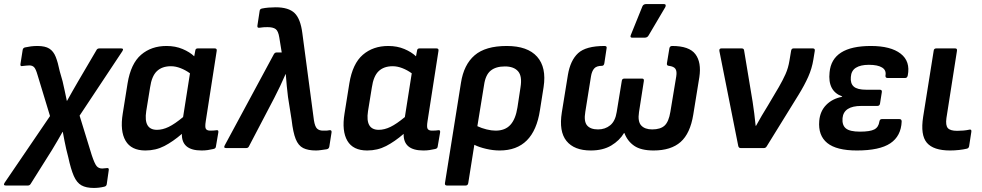

<svg xmlns="http://www.w3.org/2000/svg" viewBox="-67 -731 4850 948"><path d="M396 197Q358 197 335 184Q312 171 297.5 138Q283 105 270 45L260 5Q256 -14 251.5 -35Q247 -56 243 -80H242Q229 -56 216.5 -35.5Q204 -15 190 9L85 176Q80 185 71 185H-38Q-53 185 -44 171L180 -158L118 -362Q110 -390 101.5 -399Q93 -408 78 -408Q69 -408 62 -407Q55 -406 44 -405Q32 -402 34 -415L45 -485Q47 -495 57 -497Q70 -500 85.5 -502Q101 -504 118 -504Q156 -504 176.5 -491Q197 -478 208 -450.5Q219 -423 228 -379L242 -330Q247 -308 252.5 -283Q258 -258 263 -233H264Q278 -258 291.5 -282Q305 -306 318 -328L409 -483Q413 -492 424 -492H531Q546 -492 537 -478L326 -160L386 35Q400 77 410 89Q420 101 438 101Q444 101 460 99Q472 97 470 109L460 179Q458 189 447 191Q422 197 396 197Z M651 12Q581 12 553 -36Q525 -84 539 -170L563 -320Q579 -417 629.5 -460.5Q680 -504 755 -504Q799 -504 834.5 -489Q870 -474 892 -453L897 -480Q898 -492 909 -492H993Q1005 -492 1003 -480L949 -133Q944 -102 950 -94Q956 -86 971 -86Q980 -86 988 -86.5Q996 -87 1002 -88Q1013 -90 1011 -77L999 -7Q998 3 985 5Q972 8 958.5 10Q945 12 928 12Q829 12 831 -70Q787 -32 744.5 -10Q702 12 651 12ZM655 -182Q641 -90 708 -90Q736 -90 766 -104.5Q796 -119 837 -153L871 -369Q849 -385 824.5 -394.5Q800 -404 777 -404Q733 -404 707.5 -379.5Q682 -355 674 -299Z M1493 12Q1454 12 1430 0Q1406 -12 1393 -44.5Q1380 -77 1373 -138L1355 -252Q1352 -277 1349 -306Q1346 -335 1344 -365H1343Q1330 -335 1316 -305.5Q1302 -276 1287 -247L1163 -10Q1159 0 1149 0H1049Q1035 0 1043 -14L1285 -463Q1290 -472 1299 -472H1324L1312 -546Q1307 -578 1294 -587.5Q1281 -597 1254 -597Q1245 -597 1235 -596.5Q1225 -596 1214 -594Q1202 -592 1204 -605L1215 -677Q1216 -687 1227 -689Q1241 -692 1259 -693.5Q1277 -695 1294 -695Q1358 -695 1387.5 -666.5Q1417 -638 1426 -566L1483 -137Q1488 -106 1498.5 -96Q1509 -86 1528 -86Q1535 -86 1542 -86Q1549 -86 1559 -88Q1572 -90 1570 -77L1559 -7Q1557 4 1546 6Q1532 8 1518 10Q1504 12 1493 12Z M1746 12Q1676 12 1648 -36Q1620 -84 1634 -170L1658 -320Q1674 -417 1724.5 -460.5Q1775 -504 1850 -504Q1894 -504 1929.5 -489Q1965 -474 1987 -453L1992 -480Q1993 -492 2004 -492H2088Q2100 -492 2098 -480L2044 -133Q2039 -102 2045 -94Q2051 -86 2066 -86Q2075 -86 2083 -86.5Q2091 -87 2097 -88Q2108 -90 2106 -77L2094 -7Q2093 3 2080 5Q2067 8 2053.5 10Q2040 12 2023 12Q1924 12 1926 -70Q1882 -32 1839.5 -10Q1797 12 1746 12ZM1750 -182Q1736 -90 1803 -90Q1831 -90 1861 -104.5Q1891 -119 1932 -153L1966 -369Q1944 -385 1919.5 -394.5Q1895 -404 1872 -404Q1828 -404 1802.5 -379.5Q1777 -355 1769 -299Z M2140 185Q2128 185 2130 173L2209 -322Q2223 -412 2276.5 -458Q2330 -504 2435 -504Q2538 -504 2585 -451Q2632 -398 2617 -301L2599 -187Q2569 12 2400 12Q2368 12 2333.5 4Q2299 -4 2275 -16L2245 173Q2243 185 2232 185ZM2323 -311 2290 -108Q2311 -98 2335.5 -92Q2360 -86 2380 -86Q2427 -86 2453 -114.5Q2479 -143 2488 -201L2503 -300Q2512 -355 2491 -379Q2470 -403 2426 -403Q2381 -403 2355.5 -382Q2330 -361 2323 -311Z M2850 12Q2768 12 2730 -35Q2692 -82 2707 -176L2737 -361Q2749 -433 2787.5 -468.5Q2826 -504 2918 -504Q2931 -504 2928 -492L2917 -419Q2915 -406 2905 -406Q2878 -406 2866.5 -392.5Q2855 -379 2851 -354L2823 -179Q2815 -132 2831.5 -112Q2848 -92 2886 -92Q2921 -92 2946 -112.5Q2971 -133 2978 -178L3003 -331Q3004 -343 3016 -343H3103Q3114 -343 3112 -331L3088 -177Q3081 -131 3099 -111.5Q3117 -92 3153 -92Q3194 -92 3214.5 -111Q3235 -130 3243 -179L3272 -354Q3276 -379 3268 -391Q3260 -403 3235 -406Q3224 -407 3226 -419L3238 -492Q3240 -504 3252 -504Q3336 -504 3366.5 -463.5Q3397 -423 3386 -350L3356 -165Q3341 -72 3293.5 -30Q3246 12 3160 12Q3098 12 3064.5 -11Q3031 -34 3016 -74H3014Q2992 -37 2951 -12.5Q2910 12 2850 12ZM3054 -545Q3042 -545 3048 -559L3105 -700Q3110 -711 3124 -711H3211Q3218 -711 3219.5 -706.5Q3221 -702 3218 -696L3136 -557Q3130 -545 3116 -545Z M3590 0Q3580 0 3578 -11L3485 -479Q3483 -492 3495 -492H3595Q3606 -492 3607 -482L3649 -229Q3658 -171 3664 -110H3666Q3679 -134 3694 -159.5Q3709 -185 3724 -209L3779 -302Q3798 -335 3811.5 -365Q3825 -395 3831 -432L3839 -480Q3841 -492 3851 -492H3946Q3958 -492 3956 -480L3949 -437Q3942 -393 3923.5 -351.5Q3905 -310 3876 -263L3719 -9Q3714 0 3705 0Z M4164 12Q4063 12 4017.5 -25Q3972 -62 3978 -134Q3982 -182 4012.5 -213Q4043 -244 4091 -253V-255Q4019 -281 4029 -374Q4041 -504 4233 -504Q4331 -504 4380 -466Q4429 -428 4415 -358Q4412 -346 4403 -346H4315Q4304 -346 4305 -358Q4310 -384 4288.5 -397.5Q4267 -411 4223 -411Q4182 -411 4159 -396.5Q4136 -382 4134 -351Q4131 -319 4148.5 -303.5Q4166 -288 4210 -288H4277Q4289 -288 4287 -276L4278 -219Q4276 -208 4265 -208H4186Q4099 -208 4093 -148Q4090 -113 4109.5 -97Q4129 -81 4179 -81Q4229 -81 4250 -92Q4271 -103 4275 -131Q4277 -143 4287 -143H4374Q4385 -143 4385 -131Q4382 -59 4329 -23.5Q4276 12 4164 12Z M4624 12Q4542 12 4509.5 -26Q4477 -64 4491 -154L4543 -480Q4544 -492 4556 -492H4649Q4660 -492 4658 -480L4606 -148Q4601 -112 4613 -98.5Q4625 -85 4659 -85Q4674 -85 4690.5 -86.5Q4707 -88 4720 -91Q4731 -93 4729 -80L4718 -9Q4716 1 4707 3Q4691 7 4668.5 9.5Q4646 12 4624 12Z"/></svg>

Font: Sofia Sans
Style: Bold Italic
Weight: 700
Italic angle: -9°
Designer: Botio Nikoltchev, Ani Petrova
Foundry: lettersoup
Version: Version 4.101; ttfautohint (v1.8.4.7-5d5b)